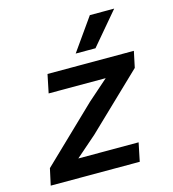

<svg xmlns="http://www.w3.org/2000/svg" viewBox="-115 -880 880 975"><g transform="rotate(-15 325.0 -392.5)"><path d="M50 -87 334 -360 442 -455H142L162 -552H616L598 -467L311 -192L202 -97H519L499 0H31ZM447 -785H575L431 -615H327Z"/></g></svg>

Font: Azeret Mono Medium
Style: Italic
Weight: 500
Italic angle: -12°
Designer: Martin Vácha
Foundry: Displaay
Version: Version 1.000; Glyphs 3.0.3, build 3074